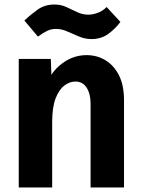

<svg xmlns="http://www.w3.org/2000/svg" viewBox="-20 -830 633 850"><path d="M381 0V-371Q381 -415 363.5 -442Q346 -469 314 -469Q288 -469 264.5 -451Q241 -433 226 -394Q211 -355 211 -290V0H63V-569H205L211 -398H165Q188 -492 242.5 -539Q297 -586 363 -586Q409 -586 446.5 -563.5Q484 -541 506.5 -497Q529 -453 529 -386V0ZM452 -799 513 -733Q491 -703 459.5 -680Q428 -657 385 -657Q357 -657 330.5 -668Q304 -679 278.5 -690.5Q253 -702 227 -702Q207 -702 189 -693.5Q171 -685 148 -668L88 -739Q114 -764 146 -787Q178 -810 221 -810Q250 -810 274.5 -798.5Q299 -787 322.5 -776Q346 -765 371 -765Q391 -765 413.5 -773.5Q436 -782 452 -799Z"/></svg>

Font: Yaldevi ExtraLight
Style: Regular
Weight: 200
Designer: Sol Matas, Rajitha Manaperi, Kosala Senevirathne
Foundry: Mooniak
Version: Version 1.100